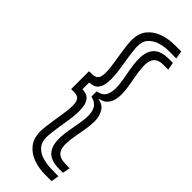

<svg xmlns="http://www.w3.org/2000/svg" viewBox="-323 -863 1046 1046"><g transform="rotate(45 200.0 -340.5)"><path d="M306 159Q261 159 218.5 144.5Q176 130 149 97Q122 64 122 9V0Q124 -28 129.5 -65.5Q135 -103 141 -140Q147 -177 148 -203V-212Q148 -248 135.5 -259.5Q123 -271 100 -271H78V-409H100Q123 -409 135.5 -420.5Q148 -432 148 -469V-478Q147 -504 141 -540.5Q135 -577 129.5 -615Q124 -653 122 -682V-691Q122 -746 149 -778.5Q176 -811 218.5 -825.5Q261 -840 306 -840H357L365 -794H306Q273 -794 241.5 -784.5Q210 -775 189 -753Q168 -731 168 -691V-684Q170 -655 175.5 -617Q181 -579 187 -542.5Q193 -506 194 -480V-467Q194 -422 183 -400.5Q172 -379 155.5 -372.5Q139 -366 124 -366H122V-314H124Q139 -314 155.5 -307.5Q172 -301 183 -280Q194 -259 194 -214V-201Q193 -175 187 -138Q181 -101 175.5 -63.5Q170 -26 168 2V9Q168 49 189 71.5Q210 94 241.5 103Q273 112 306 113L365 114L357 159ZM340 83Q279 83 250.5 54.5Q222 26 222 -31V-46Q223 -73 229 -106Q235 -139 241 -172.5Q247 -206 247 -235Q247 -270 232.5 -291.5Q218 -313 185 -320V-360Q223 -368 235 -391Q247 -414 247 -445Q247 -474 241 -508Q235 -542 229 -575Q223 -608 222 -635V-650Q222 -708 250.5 -736Q279 -764 340 -764H369L377 -720H340Q302 -720 285 -701Q268 -682 268 -647V-637Q269 -610 275 -576Q281 -542 287 -508Q293 -474 293 -445Q293 -354 224 -341V-338Q260 -331 276.5 -303Q293 -275 293 -235Q293 -206 287 -172Q281 -138 275 -104.5Q269 -71 268 -43V-33Q268 1 285 19.5Q302 38 340 39L377 40L369 83Z"/></g></svg>

Font: Train One
Style: Regular
Weight: 400
Designer: Fontworks Inc.
Foundry: Fontworks Inc.
Version: Version 1.100